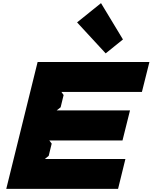

<svg xmlns="http://www.w3.org/2000/svg" viewBox="-20 -1206 974 1226"><path d="M780.8 -190.9 733.9 0H20L220.2 -810.1H934.1L886.2 -619.1H372.1L386.2 -599.1L367.2 -521L341.8 -501H810.1L762.2 -309.1H294.9L310.1 -289.1L291 -210.9L266.1 -190.9ZM625 -1186 765.1 -954.1 654.8 -865.2 472.2 -1063Z"/></svg>

Font: Sinkin Sans 900 X Black Italic
Style: Regular
Weight: 950
Italic angle: -112°
Designer: Keith Bates
Foundry: K-Type
Version: Sinkin Sans (version 1.0)  by Keith Bates   •   © 2014   www